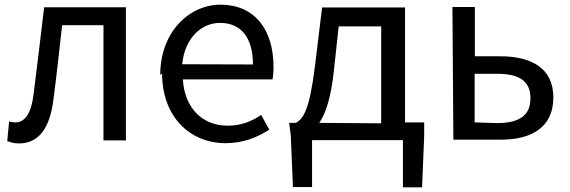

<svg xmlns="http://www.w3.org/2000/svg" viewBox="-20 -573 2440 822"><path d="M11 31C27 37 41 41 62 41C144 41 194 -22 209 -149C223 -254 234 -360 246 -465H423V28H519V-542H169C154 -418 140 -295 124 -172C114 -86 86 -49 46 -49C35 -49 27 -51 19 -53Z M674 -259C674 -71 795 40 946 40C1023 40 1083 14 1133 -18L1098 -81C1056 -52 1010 -35 954 -35C845 -35 770 -112 763 -233H1147C1149 -246 1151 -265 1151 -286C1151 -448 1069 -553 924 -553C791 -553 666 -437 666 -252ZM760 -298C771 -410 842 -475 922 -475C1011 -475 1063 -413 1063 -297Z M1225 8 1234 228H1316V27H1705V229H1787L1796 10V-49H1714V-541H1359L1328 -287C1305 -103 1279 -64 1246 -47H1218ZM1347 -47C1374 -87 1397 -154 1409 -267L1430 -460H1612V-45Z M1921 25H2124C2259 25 2349 -30 2349 -156C2349 -279 2258 -332 2122 -332H2013V-543H1917ZM2012 -49V-257H2109C2205 -257 2251 -225 2251 -152C2251 -79 2204 -46 2107 -46Z"/></svg>

Font: GenEiGothic-pro-Regular
Style: Regular
Weight: 400
Designer: Ryoko NISHIZUKA (kana & ideographs); Paul D. Hunt (Latin, Greek & Cyrillic); Wenlong ZHANG (bopomofo); Sandoll Communica
Foundry: Adobe Systems Incorporated; o_tamon
Version: Version 1.000.140830